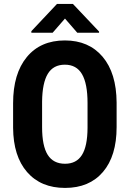

<svg xmlns="http://www.w3.org/2000/svg" viewBox="-20 -921 644 951"><path d="M470.7 -764.6V-758.8H362.8L301.8 -829.1L240.7 -758.8H135.3V-766.6L262.2 -901.4H341.3ZM557.6 -291.5Q557.6 -148.4 490 -69.3Q422.4 9.8 302.2 9.8Q182.6 9.8 114.3 -68.6Q45.9 -147 44.9 -288.1V-409.7Q44.9 -556.2 112.8 -638.4Q180.7 -720.7 301.3 -720.7Q419.9 -720.7 488.3 -639.9Q556.6 -559.1 557.6 -413.1ZM413.6 -410.6Q413.6 -506.8 386.2 -553.7Q358.9 -600.6 301.3 -600.6Q244.1 -600.6 216.8 -555.4Q189.5 -510.3 188.5 -418V-291.5Q188.5 -198.2 216.3 -154.1Q244.1 -109.9 302.2 -109.9Q358.4 -109.9 385.7 -153.1Q413.1 -196.3 413.6 -287.1Z"/></svg>

Font: TypoPRO Roboto
Style: Bold
Weight: 700
Designer: Google
Version: Version 2.136; 2016